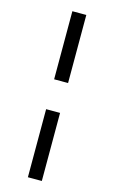

<svg xmlns="http://www.w3.org/2000/svg" viewBox="-127 -716 554 931"><g transform="rotate(15 150.0 -250.5)"><path d="M115 -325V-666.7H185V-325ZM115 166.7V-175H185V166.7Z"/></g></svg>

Font: Familjen Grotesk GF
Style: Regular
Weight: 400
Designer: Anders Wikstroem, Jonas Baeckman, Matilda Gysing, Kristian Moeller
Foundry: Familjen STHLM AB
Version: Version 2.000; Beta; Release 4; Build 6